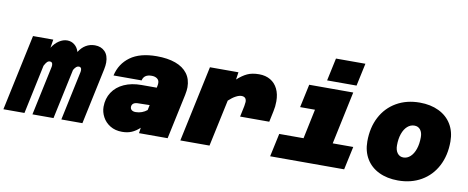

<svg xmlns="http://www.w3.org/2000/svg" viewBox="-95 -1087 3413 1400"><g transform="rotate(10 1611.0 -386.5)"><path d="M480 -379Q480 -391 474.5 -396.5Q469 -402 460 -402Q450 -402 441 -394.5Q432 -387 422 -370L343 0H187L265 -366Q266 -370 266 -378Q266 -402 246 -402Q234 -402 225 -393Q216 -384 205 -363L128 0H-28L92 -563H242L232 -501Q254 -536 284 -555.5Q314 -575 344 -575Q375 -575 398.5 -556Q422 -537 431 -505Q452 -539 482 -557Q512 -575 549 -575Q595 -575 623 -546.5Q651 -518 651 -465Q651 -443 645 -414L557 0H401L479 -366Q480 -371 480 -379Z M982 -41Q953 -14 922.5 -1Q892 12 852 12Q801 12 764 -10.5Q727 -33 707.5 -69.5Q688 -106 688 -145Q688 -206 718.5 -252.5Q749 -299 804.5 -324Q860 -349 933 -349H1046L1050 -370Q1051 -375 1051 -384Q1051 -405 1035.5 -416.5Q1020 -428 995 -428Q966 -428 949.5 -416.5Q933 -405 928 -382H720Q740 -471 811.5 -523Q883 -575 1007 -575Q1088 -575 1146 -554Q1204 -533 1235 -491.5Q1266 -450 1266 -390Q1266 -368 1259 -333L1188 0H976ZM925 -147Q949 -147 970.5 -155Q992 -163 1009 -177L1017 -215L928 -213Q906 -212 895.5 -202.5Q885 -193 885 -178Q885 -164 895.5 -155.5Q906 -147 925 -147Z M1702 -359Q1702 -397 1665 -397Q1648 -397 1624 -384.5Q1600 -372 1572 -346L1498 0H1282L1402 -563H1613L1605 -508Q1642 -542 1677.5 -558.5Q1713 -575 1765 -575Q1813 -575 1848.5 -554Q1884 -533 1903 -494Q1922 -455 1922 -402Q1922 -363 1914 -328L1897 -247H1681L1698 -328Q1702 -352 1702 -359Z M1984 -172H2164L2210 -391H2100L2137 -563H2463L2380 -172H2532L2495 0H1947ZM2296 -785H2514L2478 -617H2260Z M2626 -230Q2626 -333 2667 -411Q2708 -489 2782.5 -532Q2857 -575 2955 -575Q3035 -575 3096 -545.5Q3157 -516 3190 -461.5Q3223 -407 3223 -334Q3223 -231 3182 -152.5Q3141 -74 3066.5 -31Q2992 12 2895 12Q2814 12 2753 -17.5Q2692 -47 2659 -102Q2626 -157 2626 -230ZM2905 -160Q2933 -160 2956 -181Q2979 -202 2992 -240Q3005 -278 3005 -328Q3005 -362 2989 -382.5Q2973 -403 2945 -403Q2916 -403 2893 -382.5Q2870 -362 2857 -325Q2844 -288 2844 -239Q2844 -203 2860.5 -181.5Q2877 -160 2905 -160Z"/></g></svg>

Font: Azeret Mono Black
Style: Italic
Weight: 900
Italic angle: -12°
Designer: Martin Vácha
Foundry: Displaay
Version: Version 1.000; Glyphs 3.0.3, build 3074